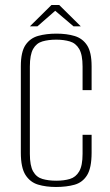

<svg xmlns="http://www.w3.org/2000/svg" viewBox="-20 -733 440 765"><path d="M203 12Q163 12 131.5 2.5Q100 -7 81.5 -36Q63 -65 63 -125V-469Q63 -526 81.5 -553.5Q100 -581 132 -590Q164 -599 205 -599Q246 -599 277.5 -589.5Q309 -580 327 -552.5Q345 -525 345 -469V-374H309V-468Q309 -515 295.5 -538Q282 -561 258 -568Q234 -575 204 -575Q173 -575 149 -568Q125 -561 112 -538Q99 -515 99 -468V-120Q99 -73 112 -50Q125 -27 149 -20Q173 -13 204 -13Q235 -13 258.5 -20Q282 -27 295.5 -50Q309 -73 309 -120V-196H345V-125Q345 -64 327 -35Q309 -6 277 3Q245 12 203 12ZM99 -628 185 -713H216L302 -628H273L200 -690L129 -628Z"/></svg>

Font: Alumni Sans Thin ExtraLight
Style: Regular
Weight: 250
Version: Version 1.018